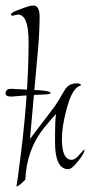

<svg xmlns="http://www.w3.org/2000/svg" viewBox="-48 -614 327 698"><path d="M13 64Q12 63 12 62Q13 57 15 45Q17 33 19 14Q38 -124 47 -243Q56 -362 56 -462Q56 -561 17 -561Q14 -561 7 -559Q0 -557 -3 -557Q-8 -557 -8 -562Q-8 -569 27 -581Q60 -594 73 -594Q96 -594 96 -553Q96 -523 94 -487Q92 -451 88 -410L61 -109L150 -226Q161 -241 188 -288Q202 -311 231 -311Q244 -311 247 -305Q246 -304 244.5 -303Q243 -302 240 -301Q212 -289 193 -213Q177 -153 177 -108Q177 -33 213 -33Q225 -33 241 -52L258 -71Q259 -70 259 -69Q259 -56 235 -27Q213 1 200 1Q152 1 152 -98Q152 -185 156 -200Q149 -193 138.5 -180.5Q128 -168 112 -149Q49 -71 44 39Q22 62 13 64ZM-9 -263Q-28 -263 -28 -276Q-28 -279 -24 -285.5Q-20 -292 -4 -291L94 -286Q110 -285 123 -282.5Q136 -280 136 -276Q136 -272 122 -271Q108 -270 80 -269Q57 -268 33 -266Q9 -264 -5 -263Z"/></svg>

Font: Shalimar
Style: Regular
Weight: 400
Designer: Robert E. Leuschke
Foundry: Robert E. Leuschke
Version: Version 1.010; ttfautohint (v1.8.3)